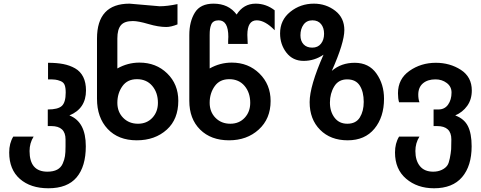

<svg xmlns="http://www.w3.org/2000/svg" viewBox="-20 -760 2605 1040"><path d="M242.2 259.8Q145.5 259.8 87.6 209Q29.8 158.2 29.8 65.9Q29.8 16.1 51.8 -20H162.1Q140.1 14.6 140.1 58.1Q140.1 169.9 236.8 169.9Q300.8 169.9 319.8 126Q329.1 105 332 85.4Q335 65.9 335 33.2V-4.9Q335 -77.1 257.8 -77.1H238.8V-167Q293.5 -167 314.7 -186Q335.9 -205.1 335.9 -258.8Q335.9 -285.2 330.1 -299.8Q324.2 -314.5 308.1 -320.8Q292.5 -327.1 279.5 -328.6Q266.6 -330.1 240.2 -330.1V-419.9Q287.1 -419.9 322.5 -413.1Q357.9 -406.2 386.7 -389.9Q415.5 -373.5 430.7 -343.3Q445.8 -313 445.8 -270Q445.8 -171.9 356 -134.8Q444.8 -100.1 444.8 32.2Q444.8 141.6 395 200.7Q345.2 259.8 242.2 259.8Z M720.7 0Q621.1 0 563.2 -61.5Q505.4 -123 505.4 -225.1V-550.8Q505.4 -740.2 681.6 -740.2L844.7 -726.1Q885.7 -726.1 941.4 -737.8V-627.9Q906.2 -613.8 880.4 -613.8Q838.4 -613.8 783.7 -629.9Q729 -646 699.7 -646Q653.8 -646 634.8 -623.3Q615.7 -600.6 615.7 -551.8V-389.2Q671.9 -420.9 735.4 -420.9Q825.7 -420.9 885.7 -362.3Q945.8 -303.7 945.8 -213.9Q945.8 -114.3 883.8 -58.1Q819.8 0 720.7 0ZM727.5 -89.8Q775.4 -89.8 805.4 -122.1Q835.4 -154.3 835.4 -203.1Q835.4 -258.3 804.7 -294.7Q773.9 -331.1 721.7 -331.1Q670.4 -331.1 643.6 -293.9Q615.7 -255.4 615.7 -203.1Q615.7 -153.8 647.2 -121.8Q678.7 -89.8 727.5 -89.8Z M1220.7 0Q1122.6 0 1064 -58.1Q1005.4 -116.2 1005.4 -213.9V-569.8Q1005.4 -643.1 1035.6 -691.9Q1065.4 -740.2 1136.7 -740.2Q1218.3 -740.2 1261.7 -681.2Q1299.3 -740.2 1364.7 -740.2Q1421.4 -740.2 1467.8 -704.1V-596.2Q1415.5 -649.9 1370.6 -649.9Q1319.8 -649.9 1319.8 -570.8Q1319.8 -565.9 1320.8 -546.1Q1321.8 -526.4 1321.8 -522H1215.8V-539.1Q1215.8 -543.9 1216.3 -551Q1216.8 -558.1 1216.8 -560.1Q1216.8 -649.9 1164.6 -649.9Q1148.9 -649.9 1138.7 -644Q1128.4 -638.2 1123.8 -626.2Q1119.1 -614.3 1117.4 -601.6Q1115.7 -588.9 1115.7 -569.8V-389.2Q1171.9 -420.9 1235.4 -420.9Q1325.2 -420.9 1385.5 -361.6Q1445.8 -302.2 1445.8 -212.9Q1445.8 -116.7 1381.3 -58.1Q1317.4 0 1220.7 0ZM1227.5 -89.8Q1275.4 -89.8 1305.4 -122.1Q1335.4 -154.3 1335.4 -203.1Q1335.4 -258.3 1304.7 -294.7Q1273.9 -331.1 1221.7 -331.1Q1170.4 -331.1 1143.6 -293.9Q1115.7 -255.4 1115.7 -203.1Q1115.7 -153.8 1147.2 -121.8Q1178.7 -89.8 1227.5 -89.8Z M1863.3 0Q1770.5 0 1713.9 -56.9Q1657.2 -113.8 1657.2 -207Q1657.2 -293.5 1732.4 -463.9Q1683.6 -430.2 1624.5 -430.2Q1565.9 -430.2 1531.2 -475.1Q1497.1 -519.5 1497.1 -579.1Q1497.1 -651.4 1552.2 -695.8Q1607.4 -740.2 1680.2 -740.2Q1746.1 -740.2 1796.4 -701.2Q1845.2 -663.1 1845.2 -597.2Q1845.2 -528.8 1777.3 -376Q1828.1 -419.9 1901.4 -419.9Q1978 -419.9 2019 -361.8Q2060.1 -303.7 2060.1 -225.1Q2060.1 -126 2008.3 -63Q1956.5 0 1863.3 0ZM1735.4 -577.1Q1735.4 -609.4 1719 -629.6Q1702.6 -649.9 1672.4 -649.9Q1641.1 -649.9 1624.3 -626.7Q1607.4 -603.5 1607.4 -568.8Q1607.4 -538.1 1624.3 -520Q1641.1 -502 1671.4 -502Q1701.7 -502 1718.5 -523.2Q1735.4 -544.4 1735.4 -577.1ZM1767.1 -204.1Q1767.1 -155.8 1792 -122.8Q1816.9 -89.8 1861.3 -89.8Q1908.2 -89.8 1929.2 -124Q1950.2 -158.2 1950.2 -208Q1950.2 -262.7 1928.7 -296.4Q1907.2 -330.1 1860.4 -330.1Q1813.5 -330.1 1790.5 -292Q1767.1 -253.4 1767.1 -204.1Z M2230 58.1Q2230 109.4 2254.4 139.6Q2278.8 169.9 2326.7 169.9Q2352.1 169.9 2372.8 160.2Q2393.6 150.4 2403.8 134.8Q2411.1 124 2416.5 97.4Q2421.9 70.8 2423.8 47.9Q2424.8 35.6 2424.8 -4.9Q2424.8 -77.1 2347.7 -77.1H2328.6V-167H2354Q2388.7 -167 2407.2 -193.4Q2425.8 -219.7 2425.8 -258.8Q2425.8 -291 2399.9 -310.5Q2374 -330.1 2338.9 -330.1Q2296.4 -330.1 2271 -308.6Q2245.6 -287.1 2245.6 -247.1Q2245.6 -224.1 2252 -206.1H2141.6Q2135.7 -225.6 2135.7 -254.9Q2135.7 -332.5 2197.8 -376Q2260.3 -419.9 2340.8 -419.9Q2417 -419.9 2476.1 -381.8Q2535.6 -343.3 2535.6 -270Q2535.6 -221.2 2510.7 -186.5Q2485.8 -151.9 2445.8 -134.8Q2494.6 -116.7 2514.6 -76.7Q2534.7 -36.6 2534.7 32.2Q2534.7 138.7 2483.2 199.2Q2431.6 259.8 2331.1 259.8Q2240.2 259.8 2179.7 208Q2119.6 156.7 2119.6 65.9Q2119.6 16.1 2141.6 -20H2252Q2230 14.6 2230 58.1Z"/></svg>

Font: Miedinger*
Style: Bold
Weight: 700
Version: Version 001.000